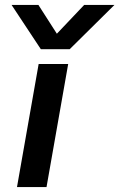

<svg xmlns="http://www.w3.org/2000/svg" viewBox="-20 -760 485 780"><path d="M263 -560H146L27 -740H136L211 -623L322 -740H445ZM137 -500H257L169 0H49Z"/></svg>

Font: Overused Grotesk SemiBold
Style: Italic
Weight: 600
Italic angle: -10°
Version: Version 0.003